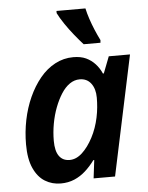

<svg xmlns="http://www.w3.org/2000/svg" viewBox="-54 -810 666 865"><g transform="rotate(-5 278.5 -378.0)"><path d="M186 10Q147 10 115 -9.5Q83 -29 64 -71Q45 -113 45 -179Q45 -235 56 -289Q67 -343 88.5 -390.5Q110 -438 140 -474.5Q170 -511 208.5 -531.5Q247 -552 291 -552Q325 -552 348.5 -541Q372 -530 389.5 -511Q407 -492 418 -467H422L451 -542H547L432 0H335L345 -82H341Q322 -56 299 -35Q276 -14 248 -2Q220 10 186 10ZM235 -92Q265 -92 292 -117Q319 -142 340.5 -183Q362 -224 372 -272Q377 -296 379 -318Q381 -340 381 -361Q381 -401 362.5 -425.5Q344 -450 311 -450Q287 -450 266 -435.5Q245 -421 228 -394.5Q211 -368 198 -334Q185 -300 178 -261.5Q171 -223 171 -184Q171 -138 187.5 -115Q204 -92 235 -92ZM343 -606Q325 -626 303.5 -652.5Q282 -679 263.5 -706.5Q245 -734 234 -756V-766H365Q370 -743 378.5 -717.5Q387 -692 397.5 -667Q408 -642 420 -618L419 -606Z"/></g></svg>

Font: Noto Sans Display SemiBold
Style: Italic
Weight: 600
Italic angle: -12°
Designer: Monotype Design Team
Foundry: Monotype Imaging Inc.
Version: Version 2.003